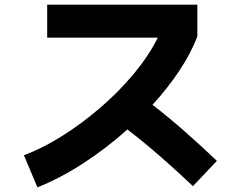

<svg xmlns="http://www.w3.org/2000/svg" viewBox="-20 -762 1040 826"><path d="M141 44 83 -94Q163 -124 248 -177.5Q333 -231 412.5 -299.5Q492 -368 556 -445Q620 -522 659 -600H183V-742H829V-605Q801 -532 751 -457Q701 -382 636 -311Q704 -259 776 -195.5Q848 -132 913 -70L810 39Q743 -25 669 -89.5Q595 -154 528 -205Q438 -124 337.5 -59Q237 6 141 44Z"/></svg>

Font: Murecho
Style: Bold
Weight: 700
Designer: Neil Summerour
Foundry: Positype
Version: Version 1.010; ttfautohint (v1.8.3)